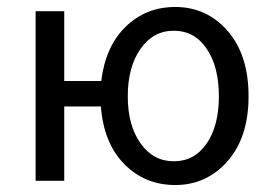

<svg xmlns="http://www.w3.org/2000/svg" viewBox="-20 -518 778 550"><path d="M482 12Q395 12 336 -48Q277 -108 269 -213H164V0H82V-486H164V-286H270Q282 -385 340 -441.5Q398 -498 482 -498Q572 -498 632 -429.5Q692 -361 692 -242Q692 -125 632 -56.5Q572 12 482 12ZM607 -242Q607 -327 572 -378.5Q537 -430 478 -430Q419 -430 382.5 -378Q346 -326 346 -242Q346 -159 382.5 -107.5Q419 -56 478 -56Q537 -56 572 -107Q607 -158 607 -242Z"/></svg>

Font: Toshiba Sans
Style: Regular
Weight: 400
Designer: Paul D. Hunt
Foundry: Toshiba Corporation
Version: Version 2.020;PS 2.0;hotconv 1.0.86;makeotf.lib2.5.63406